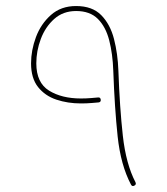

<svg xmlns="http://www.w3.org/2000/svg" viewBox="-20 -614 559 643"><path d="M234.9 -593.8Q289.1 -593.8 319.1 -563.2Q349.1 -532.7 361.8 -483.4Q374.5 -434.1 376.5 -377Q380.9 -253.4 391.4 -159.2Q401.9 -64.9 433.6 -3.9Q437.5 3.9 429.7 7.8Q422.4 11.7 418.5 3.9Q384.3 -61 374 -157Q363.8 -252.9 359.4 -376.5Q357.4 -434.1 345.7 -479.2Q334 -524.4 307.6 -550.8Q281.2 -577.1 234.9 -577.1Q191.4 -577.1 161.6 -550.5Q131.8 -523.9 116.7 -483.6Q101.6 -443.4 101.6 -401.9Q101.6 -336.9 144.3 -310.5Q187 -284.2 251 -284.2Q268.6 -284.2 285.4 -285.6Q302.2 -287.1 308.1 -287.6Q316.4 -288.6 317.4 -280.3Q318.4 -272 310.1 -271Q303.7 -270.5 286.6 -269Q269.5 -267.6 251 -267.6Q207 -267.6 168.9 -280.3Q130.9 -293 107.4 -322.5Q84 -352.1 84 -401.9Q84 -445.3 100.3 -489.5Q116.7 -533.7 150.4 -563.7Q184.1 -593.8 234.9 -593.8Z"/></svg>

Font: Mikhak-FD Thin
Style: Regular
Weight: 100
Designer: Amin Abedi
Version: Version 3.2